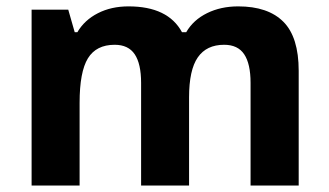

<svg xmlns="http://www.w3.org/2000/svg" viewBox="-20 -576 1022 596"><path d="M566.9 0H418V-318.8Q418 -377.9 398.2 -407.5Q378.4 -437 335.9 -437Q278.8 -437 252.9 -395Q227.1 -353 227.1 -256.8V0H78.1V-545.9H191.9L211.9 -476.1H220.2Q242.2 -513.7 283.7 -534.9Q325.2 -556.2 378.9 -556.2Q501.5 -556.2 544.9 -476.1H558.1Q580.1 -514.2 622.8 -535.2Q665.5 -556.2 719.2 -556.2Q812 -556.2 859.6 -508.5Q907.2 -460.9 907.2 -356V0H757.8V-318.8Q757.8 -377.9 738 -407.5Q718.3 -437 675.8 -437Q621.1 -437 594 -397.9Q566.9 -358.9 566.9 -273.9Z"/></svg>

Font: Zoram GWebM
Style: Bold
Weight: 700
Foundry: Ascender Corporation
Version: Version 1.000